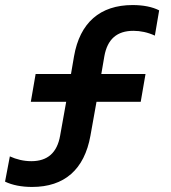

<svg xmlns="http://www.w3.org/2000/svg" viewBox="-55 -730 675 760"><path d="M238 -507 226 -437H86L67 -327H207L183 -193C171 -125 133 -92 69 -92C39 -92 10 -99 -16 -111L-35 -11C-6 3 31 10 72 10C200 10 279 -59 303 -193L327 -327H502L521 -437H346L358 -507C370 -575 408 -608 473 -608C501 -608 530 -602 558 -589L575 -689C548 -703 511 -710 470 -710C341 -710 261 -640 238 -507Z"/></svg>

Font: CommitMono
Style: Bold Italic
Weight: 700
Monospace: yes
Designer: Eigil Nikolajsen
Foundry: Eigil Nikolajsen
Version: Version 1.143